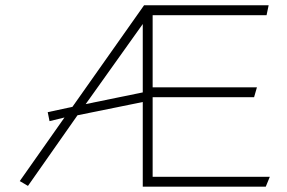

<svg xmlns="http://www.w3.org/2000/svg" viewBox="-20 -701 1079 721"><path d="M553.2 -37.1V-335.9H934.1L944.8 -373H553.2V-644H981L988.8 -681.2H521L252 -299.8L159.2 -279.8L166 -246.1L222.2 -259.8L54.2 -21L85 -2.9L271 -268.1L516.1 -317.9V0H978L993.2 -37.1ZM516.1 -354 301.8 -310.1 516.1 -610.8Z"/></svg>

Font: Comic Neue Angular Light
Style: Regular
Weight: 300
Designer: Craig Rozynski
Foundry: Craig Rozynski
Version: Version 2.003